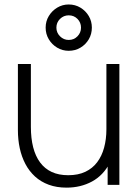

<svg xmlns="http://www.w3.org/2000/svg" viewBox="-20 -826 624 858"><path d="M287 -599Q259 -599 235.5 -613Q212 -627 198 -650.5Q184 -674 184 -702.5Q184 -731 198 -754.2Q212 -777.5 235.5 -791.8Q259 -806 287 -806Q316 -806 339.5 -791.8Q363 -777.5 376.8 -754.2Q390.5 -731 390.5 -702.5Q390.5 -674 376.8 -650.5Q363 -627 339.5 -613Q316 -599 287 -599ZM287 -647.5Q310.5 -647.5 326.2 -663.8Q342 -680 342 -702.5Q342 -725.5 326.2 -741.5Q310.5 -757.5 287 -757.5Q264.5 -757.5 248.2 -741.5Q232 -725.5 232 -702.5Q232 -680 248.2 -663.8Q264.5 -647.5 287 -647.5ZM277.5 12.5Q233 12.5 197.8 -0.5Q162.5 -13.5 136.5 -37.2Q110.5 -61 93.5 -93.2Q76.5 -125.5 68.2 -164Q60 -202.5 60 -244.5V-540H118V-259Q118 -208 128.2 -168Q138.5 -128 159.2 -100Q180 -72 211.2 -57.5Q242.5 -43 285 -43Q329 -43 361.2 -58.2Q393.5 -73.5 414.2 -101Q435 -128.5 445.2 -166.2Q455.5 -204 455.5 -248.5L501 -243Q501 -155.5 471.2 -98.8Q441.5 -42 391 -14.8Q340.5 12.5 277.5 12.5ZM461 0V-121.5H455.5V-540H513.5V0Z"/></svg>

Font: Manrope ExtraLight Light
Style: Regular
Weight: 300
Version: Version 4.504